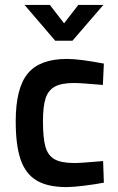

<svg xmlns="http://www.w3.org/2000/svg" viewBox="-20 -751 482 782"><path d="M44 -257Q44 -392 93 -451.5Q142 -511 253 -511Q303 -511 403 -492L399 -405Q308 -413 282 -413Q230 -413 203 -398Q176 -383 165.5 -350Q155 -317 155 -257Q155 -189 165 -153.5Q175 -118 202 -102.5Q229 -87 283 -87Q309 -87 400 -95L403 -7Q366 0 321.5 5.5Q277 11 251 11Q174 11 129 -16Q84 -43 64 -101Q44 -159 44 -257ZM80 -731H183L241 -656L299 -731H401L275 -585H205Z"/></svg>

Font: Cairo SemiBold
Style: Regular
Weight: 600
Designer: Mohamed Gaber, Accademia di Belle Arti di Urbino and others
Foundry: Kief Type Foundry, Accademia di Belle Arti di Urbino and others
Version: Version 3.011